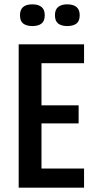

<svg xmlns="http://www.w3.org/2000/svg" viewBox="-20 -864 436 884"><path d="M66 0V-660H367V-573H171V-379H342V-296H171V-88H367V0ZM289 -744Q263 -744 248 -755.5Q233 -767 233 -794Q233 -820 248 -832Q263 -844 289 -844Q347 -844 347 -794Q347 -767 332 -755.5Q317 -744 289 -744ZM129 -744Q102 -744 87 -755.5Q72 -767 72 -794Q72 -844 129 -844Q156 -844 171 -832Q186 -820 186 -794Q186 -767 171 -755.5Q156 -744 129 -744Z"/></svg>

Font: Bricolage Grotesque 12pt Condensed Medium
Style: Regular
Weight: 500
Width: 3
Designer: Mathieu Triay
Foundry: Atelier Triay
Version: Version 1.001; ttfautohint (v1.8.4.7-5d5b);gftools[0.9.33.de